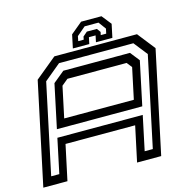

<svg xmlns="http://www.w3.org/2000/svg" viewBox="-130 -967 1069 1084"><g transform="rotate(-15 404.0 -425.0)"><path d="M-9.5 0 117.5 -597 242.5 -700H725.5L806.5 -597L679.5 0H538.5L582.5 -206H175.5L131.5 0ZM50 -50.5H97.5L140 -251.5H639L596.5 -50.5H644L755.5 -576L692.5 -656H258L161.5 -576ZM150 -299 204 -554 270.5 -608.5H660L703 -554L649 -299ZM205.5 -347H612.5L651 -528L627 -558.5H281L244 -528ZM558 -850 602.5 -794 586 -716H490L498 -754H459L451 -716H355L371.5 -794L439 -850ZM532.5 -819.5H451.5L400.5 -776L395 -748H427L430.5 -765.5L456 -787.5H514.5L530.5 -765.5L526.5 -748H558.5L564.5 -776Z"/></g></svg>

Font: Tourney Expanded Medium
Style: Italic
Weight: 500
Width: 7
Italic angle: -12°
Designer: Tyler Finck
Foundry: Etcetera Type Co
Version: Version 1.010; ttfautohint (v1.8.3)